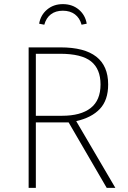

<svg xmlns="http://www.w3.org/2000/svg" viewBox="-20 -912 619 932"><path d="M313 -318H154V0H119V-682H274Q505 -682 505 -502Q505 -426 465 -383.5Q425 -341 350 -324L540 0H498ZM281 -350Q372 -350 420 -387.5Q468 -425 468 -502Q468 -577 422 -614Q376 -651 271 -651H154V-350ZM401 -797 376 -792Q367 -825 343.5 -842.5Q320 -860 285 -860Q250 -860 227 -842.5Q204 -825 195 -792L170 -797Q177 -839 208.5 -865.5Q240 -892 285 -892Q331 -892 362.5 -865.5Q394 -839 401 -797Z"/></svg>

Font: FiraGO UltraLight
Style: Regular
Weight: 200
Designer: bBox Type
Foundry: bBox Type GmbH
Version: Version 1.001